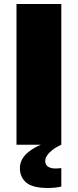

<svg xmlns="http://www.w3.org/2000/svg" viewBox="-20 -720 387 955"><path d="M62 0V-700H285V0ZM218 215Q142 215 110.5 188Q79 161 79 117Q79 92 90 72.5Q101 53 118.5 38.5Q136 24 153 14.5Q170 5 183 0H285Q258 12 240.5 26Q223 40 214 53.5Q205 67 205 81Q205 100 219 109Q233 118 255 118Q263 118 269 117.5Q275 117 285 116V208Q273 211 255.5 213Q238 215 218 215Z"/></svg>

Font: Golos Text ExtraBold
Style: Regular
Weight: 800
Designer: A.Korolkova, Vitaly Kuzmin
Foundry: ParaType Ltd
Version: Version 2.004